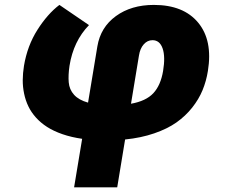

<svg xmlns="http://www.w3.org/2000/svg" viewBox="-20 -573 958 797"><path d="M287.6 204.5 321 3.2Q276.3 -3.2 239.3 -16Q202.4 -28.8 175.6 -46Q148.8 -63.2 129.1 -85.2Q109.4 -107.2 97.7 -131.7Q85.9 -156.2 80.1 -184.3Q74.2 -212.4 74.4 -240.8Q74.6 -269.2 79.5 -299.7Q93.4 -383.2 135.5 -449.4Q177.6 -515.6 226.6 -552.6L349.4 -468.8Q284.8 -402.3 268.5 -299.7Q262.8 -261 265.3 -231.2Q267.8 -201.3 287.5 -179.5Q307.2 -157.7 345.5 -147L384.2 -380.7Q397.4 -459.9 461.1 -506.2Q524.9 -552.6 618.6 -552.6Q741.8 -552.6 802.7 -478.9Q863.6 -405.2 843 -278.4Q836.3 -236.2 820.8 -198.7Q805.4 -161.2 777.7 -126.2Q750 -91.3 712.2 -64.6Q674.4 -38 620 -19.4Q565.7 -0.7 499.3 6L466.6 204.5ZM523.8 -142.4Q585.9 -153.4 616.5 -186.1Q647 -218.8 657 -278.4Q666.9 -337.7 655 -372Q643.1 -406.2 612.9 -406.2Q592 -406.2 576.7 -389Q561.4 -371.8 556.8 -342.3Z"/></svg>

Font: Karasuma Gothic
Style: Italic
Weight: 900
Italic angle: -9.39999°
Designer: Rasmus Andersson / Ryoko Nishizuka
Foundry: Genbu
Version: Version 1.00